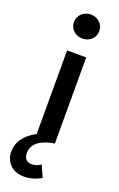

<svg xmlns="http://www.w3.org/2000/svg" viewBox="-199 -768 641 1037"><g transform="rotate(20 121.5 -249.0)"><path d="M76.5 0V-495H186.5V0ZM131.5 -583.5Q102 -583.5 80.5 -602.5Q59 -621.5 59 -652.5Q59 -683 80.5 -702.2Q102 -721.5 131.5 -721.5Q161 -721.5 182.5 -702.2Q204 -683 204 -652.5Q204 -621.5 182.5 -602.5Q161 -583.5 131.5 -583.5ZM89.5 225Q38 225 8.8 194.8Q-20.5 164.5 -20 120.5Q-19.5 76.5 6 42.8Q31.5 9 74.2 -13.2Q117 -35.5 170 -43L186.5 0Q147.5 6 119.8 18.8Q92 31.5 77 51.5Q62 71.5 61.5 98.5Q61 119.5 71.8 133.8Q82.5 148 107 148Q121 148 134.2 143.2Q147.5 138.5 158.5 130.5L188 197Q166 210.5 140.8 217.8Q115.5 225 89.5 225Z"/></g></svg>

Font: Geologica Cursive
Style: Regular
Weight: 400
Designer: Sindre Bremnes, Frode Helland
Foundry: Monokrom Skriftforlag AS
Version: Version 1.010;gftools[0.9.28]